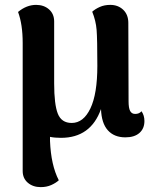

<svg xmlns="http://www.w3.org/2000/svg" viewBox="-20 -550 628 787"><path d="M572 -54Q572 -23 551.5 -5Q531 13 494 13Q448 13 422 -16Q396 -45 394 -103Q352 15 230 15Q204 15 185 11V28Q189 127 221 189Q209 200 190 208.5Q171 217 147 217Q115 217 94 199Q73 181 73 151V-374Q73 -450 54 -501Q89 -530 128 -530Q160 -530 181 -511.5Q202 -493 202 -462V-208Q202 -122 217 -84Q232 -46 274 -46Q322 -46 350.5 -105.5Q379 -165 379 -280Q379 -390 376 -427.5Q373 -465 358 -502Q370 -513 389 -521.5Q408 -530 432 -530Q464 -530 485 -510Q506 -490 506 -456L507 -135Q507 -107 513.5 -95Q520 -83 534 -83Q551 -83 560 -94Q572 -77 572 -54Z"/></svg>

Font: Arima Madurai Black
Style: Regular
Weight: 900
Designer: Joana Correia and Natanael Gama
Foundry: NDISCOVER
Version: Version 1.020